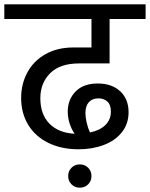

<svg xmlns="http://www.w3.org/2000/svg" viewBox="-40 -709 695 890"><path d="M147 -254Q147 -179 189 -136Q231 -93 306 -89Q290 -112 282 -139Q274 -166 274 -191Q274 -248 310.5 -285Q347 -322 413 -322Q478 -322 517 -286Q556 -250 556 -189Q556 -135 525 -96Q494 -57 441 -37Q388 -17 324 -17Q245 -17 184.5 -46.5Q124 -76 91 -130Q58 -184 58 -255Q58 -320 87 -373.5Q116 -427 171 -458Q226 -489 301 -489H384V-621H-20V-689H635V-621H468V-415H327Q238 -415 192.5 -369.5Q147 -324 147 -254ZM356 -185Q356 -166 361.5 -141.5Q367 -117 377 -95Q422 -104 448 -129Q474 -154 474 -192Q474 -223 458 -238Q442 -253 416 -253Q388 -253 372 -235.5Q356 -218 356 -185ZM276 107Q276 84 291.5 68.5Q307 53 330 53Q353 53 368.5 68.5Q384 84 384 107Q384 130 368.5 145.5Q353 161 330 161Q307 161 291.5 145.5Q276 130 276 107Z"/></svg>

Font: FiraGOUPP
Style: Medium
Weight: 400
Designer: bBox Type
Foundry: bBox Type GmbH
Version: Version 1.001